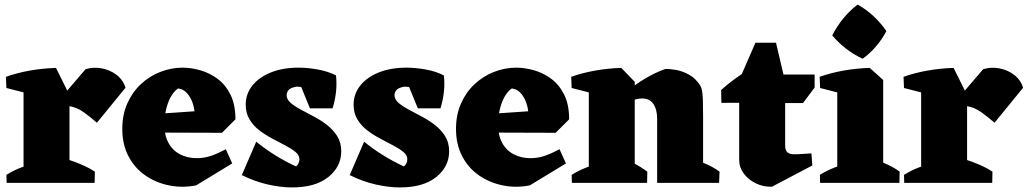

<svg xmlns="http://www.w3.org/2000/svg" viewBox="-20 -800 4496 840"><path d="M83 0V-445L225 -503L284 -384V0ZM159 -246 195 -311 354 -497Q388 -508 425 -501Q462 -494 490.5 -472Q519 -450 529 -416L404 -263Q378 -286 347 -308.5Q316 -331 281 -336ZM8 -415 6 -464Q54 -481 109.5 -491Q165 -501 225 -503L220 -417L133 -383ZM9 0 8 -35Q40 -55 74.5 -68Q109 -81 140 -88L132 0ZM227 0 260 -107Q282 -101 305 -92.5Q328 -84 351 -73.5Q374 -63 395 -49L394 0Z M838 11Q777 23 719 11Q661 -1 615 -33Q569 -65 542 -116.5Q515 -168 515 -236Q515 -298 537 -347.5Q559 -397 596.5 -432Q634 -467 681.5 -485.5Q729 -504 779 -504Q816 -504 856.5 -492.5Q897 -481 932 -455Q967 -429 988.5 -385.5Q1010 -342 1010 -278L830 -271Q835 -301 827.5 -333Q820 -365 802.5 -387.5Q785 -410 759 -413Q739 -399 725.5 -373Q712 -347 705.5 -316Q699 -285 699 -257Q699 -208 717 -175Q735 -142 767.5 -125Q800 -108 841 -108Q873 -108 902.5 -118Q932 -128 968 -147L996 -85ZM951 -219 641 -220 625 -299 902 -318 1010 -278Z M1257 20Q1208 20 1151 7Q1094 -6 1038 -34L1101 -180Q1143 -146 1187 -119Q1231 -92 1275 -72Q1283 -78 1286.5 -87Q1290 -96 1290 -103Q1290 -121 1273 -135Q1256 -149 1229.5 -163Q1203 -177 1172.5 -193Q1142 -209 1115.5 -229Q1089 -249 1072 -277Q1055 -305 1055 -342Q1055 -389 1084 -425.5Q1113 -462 1165 -483Q1217 -504 1286 -504Q1326 -504 1370.5 -496Q1415 -488 1450 -470L1413 -379Q1383 -397 1345.5 -408.5Q1308 -420 1277 -421Q1250 -416 1242 -405.5Q1234 -395 1234 -384Q1234 -365 1251.5 -350Q1269 -335 1296 -320.5Q1323 -306 1353.5 -290Q1384 -274 1411 -253Q1438 -232 1455.5 -204Q1473 -176 1473 -138Q1473 -71 1416.5 -25.5Q1360 20 1257 20ZM1336 -326 1273 -480 1450 -470Q1454 -434 1450 -397.5Q1446 -361 1435 -326Z M1729 20Q1680 20 1623 7Q1566 -6 1510 -34L1573 -180Q1615 -146 1659 -119Q1703 -92 1747 -72Q1755 -78 1758.5 -87Q1762 -96 1762 -103Q1762 -121 1745 -135Q1728 -149 1701.5 -163Q1675 -177 1644.5 -193Q1614 -209 1587.5 -229Q1561 -249 1544 -277Q1527 -305 1527 -342Q1527 -389 1556 -425.5Q1585 -462 1637 -483Q1689 -504 1758 -504Q1798 -504 1842.5 -496Q1887 -488 1922 -470L1885 -379Q1855 -397 1817.5 -408.5Q1780 -420 1749 -421Q1722 -416 1714 -405.5Q1706 -395 1706 -384Q1706 -365 1723.5 -350Q1741 -335 1768 -320.5Q1795 -306 1825.5 -290Q1856 -274 1883 -253Q1910 -232 1927.5 -204Q1945 -176 1945 -138Q1945 -71 1888.5 -25.5Q1832 20 1729 20ZM1808 -326 1745 -480 1922 -470Q1926 -434 1922 -397.5Q1918 -361 1907 -326Z M2298 11Q2237 23 2179 11Q2121 -1 2075 -33Q2029 -65 2002 -116.5Q1975 -168 1975 -236Q1975 -298 1997 -347.5Q2019 -397 2056.5 -432Q2094 -467 2141.5 -485.5Q2189 -504 2239 -504Q2276 -504 2316.5 -492.5Q2357 -481 2392 -455Q2427 -429 2448.5 -385.5Q2470 -342 2470 -278L2290 -271Q2295 -301 2287.5 -333Q2280 -365 2262.5 -387.5Q2245 -410 2219 -413Q2199 -399 2185.5 -373Q2172 -347 2165.5 -316Q2159 -285 2159 -257Q2159 -208 2177 -175Q2195 -142 2227.5 -125Q2260 -108 2301 -108Q2333 -108 2362.5 -118Q2392 -128 2428 -147L2456 -85ZM2411 -219 2101 -220 2085 -299 2362 -318 2470 -278Z M2556 0V-445L2698 -503L2757 -442V0ZM2855 0V-281Q2855 -322 2837.5 -346.5Q2820 -371 2785 -369Q2762 -368 2736.5 -356.5Q2711 -345 2686 -328.5Q2661 -312 2637 -294L2636 -315Q2676 -360 2718.5 -396Q2761 -432 2804.5 -457.5Q2848 -483 2890 -498Q2910 -499 2938 -494Q2966 -489 2995 -473Q3024 -457 3044 -425Q3049 -417 3051.5 -403Q3054 -389 3055 -364Q3056 -339 3056 -294V0ZM2481 -415 2479 -464Q2527 -481 2582.5 -491Q2638 -501 2698 -503L2693 -417L2606 -383ZM2482 0 2481 -35Q2513 -55 2547.5 -68Q2582 -81 2613 -88L2605 0ZM2648 0 2681 -115Q2714 -105 2747.5 -88.5Q2781 -72 2812 -49L2811 0ZM2947 0 2980 -115Q3013 -105 3055 -88.5Q3097 -72 3128 -49L3126 0Z M3357 17Q3320 18 3287.5 2.5Q3255 -13 3234.5 -40Q3214 -67 3214 -99V-450L3285 -613H3375L3415 -443V-164Q3415 -142 3425 -133.5Q3435 -125 3454 -125Q3471 -125 3492 -126.5Q3513 -128 3530 -129L3534 -76ZM3136 -350 3135 -406Q3173 -441 3222.5 -474Q3272 -507 3333 -540L3361 -426L3357 -351ZM3371 -349V-474H3544V-417L3493 -349Z M3643 0V-445L3785 -503L3844 -450V0ZM3568 0 3567 -35Q3599 -55 3633.5 -68Q3668 -81 3699 -88L3691 0ZM3736 0 3769 -115Q3802 -105 3843.5 -88.5Q3885 -72 3916 -49L3915 0ZM3568 -415 3566 -464Q3614 -481 3669.5 -491Q3725 -501 3785 -503L3780 -417L3693 -383ZM3754 -543Q3715 -561 3681 -587.5Q3647 -614 3621 -645Q3642 -686 3670 -720Q3698 -754 3732 -780Q3770 -759 3802 -729Q3834 -699 3858 -664Q3839 -628 3812.5 -597Q3786 -566 3754 -543Z M4010 0V-445L4152 -503L4211 -384V0ZM4086 -246 4122 -311 4281 -497Q4315 -508 4352 -501Q4389 -494 4417.5 -472Q4446 -450 4456 -416L4331 -263Q4305 -286 4274 -308.5Q4243 -331 4208 -336ZM3935 -415 3933 -464Q3981 -481 4036.5 -491Q4092 -501 4152 -503L4147 -417L4060 -383ZM3936 0 3935 -35Q3967 -55 4001.5 -68Q4036 -81 4067 -88L4059 0ZM4154 0 4187 -107Q4209 -101 4232 -92.5Q4255 -84 4278 -73.5Q4301 -63 4322 -49L4321 0Z"/></svg>

Font: Eczar ExtraBold
Style: Regular
Weight: 800
Designer: Vaibhav Singh
Foundry: Rosetta Type Foundry
Version: Version 2.000